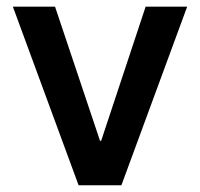

<svg xmlns="http://www.w3.org/2000/svg" viewBox="-20 -549 593 569"><path d="M534.7 -529.3 339.8 0H212.9L18.1 -529.3H143.1L276.4 -131.8H279.8L411.6 -529.3Z"/></svg>

Font: Inter Cardless Tabular Medium
Style: Regular
Weight: 500
Designer: Rasmus Andersson
Foundry: rsms
Version: Version 4.000;git-4fc901f